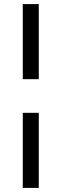

<svg xmlns="http://www.w3.org/2000/svg" viewBox="-20 -743 300 936"><path d="M91 -357V-723H169V-357ZM91 173V-193H169V173Z"/></svg>

Font: Archivo VF Beta
Style: Italic
Weight: 400
Italic angle: -10°
Designer: Hector Gatti
Foundry: Omnibus-Type
Version: Version 1.002